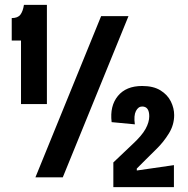

<svg xmlns="http://www.w3.org/2000/svg" viewBox="-20 -726 768 786"><path d="M66 -300V-560H28V-652Q53 -652 63.5 -666Q74 -680 78 -706H172V-300ZM125 0 394 -660H506L237 0ZM444 40V-61L522 -135Q561 -171 576 -198.5Q591 -226 591 -250Q591 -290 562 -290Q546 -290 536.5 -271.5Q527 -253 532 -217L437 -226Q429 -292 462.5 -333Q496 -374 562 -374Q608 -374 637 -356Q666 -338 679.5 -310.5Q693 -283 693 -255Q693 -215 671.5 -180Q650 -145 622 -117.5Q594 -90 576 -72L540 -36V-28L692 -50V40Z"/></svg>

Font: Bricolage Grotesque 12pt Condensed SemiBold
Style: Regular
Weight: 600
Width: 3
Designer: Mathieu Triay
Foundry: Atelier Triay
Version: Version 1.001; ttfautohint (v1.8.4.7-5d5b);gftools[0.9.33.de